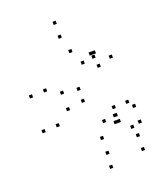

<svg xmlns="http://www.w3.org/2000/svg" viewBox="-170 -851 960 1159"><g transform="rotate(-20 310.0 -271.5)"><path d="M486.2 -79.2V-99.2H466.2V-79.2ZM555.7 22V2H535.7V22ZM609.1 8V-12H589.1V8ZM609.1 -92.9V-112.9H589.1V-92.9ZM578.8 -130.3V-150.3H558.8V-130.3ZM578.8 -420.3V-440.3H558.8V-420.3ZM330 -727.8V-747.8H310V-727.8ZM43.8 -359.5V-379.5H23.8V-359.5ZM43.8 -136.2V-156.2H23.8V-136.2ZM353.2 205.3V185.3H333.2V205.3ZM570.2 170.2V150.2H550.2V170.2ZM570.2 81.2V61.2H550.2V81.2ZM361.1 118.2V98.2H341.1V118.2ZM136 -140.8V-160.8H116V-140.8ZM136 -364.6V-384.6H116V-364.6ZM330 -639V-659H310V-639ZM480.4 -455.6V-475.6H460.4V-455.6ZM480.4 -79.2V-99.2H460.4V-79.2ZM360.9 22.8V2.8H340.9V22.8ZM470.8 -38.8V-58.8H450.8V-38.8ZM491.2 -38.8V-58.8H471.2V-38.8ZM491.2 -128V-148H471.2V-128ZM407.8 -68.8V-88.8H387.8V-68.8ZM329.2 -227.4V-247.4H309.2V-227.4ZM329.2 -304V-324H309.2V-304ZM406.8 -444.2V-464.2H386.8V-444.2ZM491.2 -393.5V-413.5H471.2V-393.5ZM491.2 -479.4V-499.4H471.2V-479.4ZM471.1 -479.4V-499.4H451.1V-479.4ZM360.9 -535.3V-555.3H340.9V-535.3ZM227.5 -316.6V-336.6H207.5V-316.6ZM227.5 -210.8V-230.8H207.5V-210.8Z"/></g></svg>

Font: Monaspace Krypton Dots Var
Style: Regular
Weight: 400
Designer: Riley Cran and the Lettermatic Team
Version: Version 1.100 (Monaspace Krypton Dots)